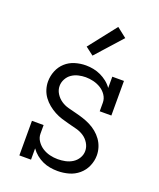

<svg xmlns="http://www.w3.org/2000/svg" viewBox="-142 -848 784 944"><g transform="rotate(20 250.0 -376.0)"><path d="M273 8Q253 8 233 4.5Q213 1 194.5 -7.5Q176 -16 160 -29Q144 -42 132 -59V0H71V-181H132V-136Q132 -115 144.5 -97Q157 -79 174.5 -68Q192 -57 212.5 -52Q233 -47 254 -47Q274 -47 293.5 -51Q313 -55 330 -65.5Q347 -76 357.5 -93.5Q368 -111 368 -131Q368 -152 356.5 -171Q345 -190 327.5 -201.5Q310 -213 289.5 -218.5Q269 -224 248.5 -229Q228 -234 207.5 -240.5Q187 -247 168.5 -257Q150 -267 133.5 -280.5Q117 -294 104.5 -311Q92 -328 85.5 -348.5Q79 -369 79 -390Q79 -419 90 -446Q101 -473 122 -492Q143 -511 171 -519.5Q199 -528 228 -528Q248 -528 268 -524Q288 -520 306 -511.5Q324 -503 340 -490.5Q356 -478 368 -461V-520H429V-339H368V-384Q368 -405 356 -423Q344 -441 326 -452Q308 -463 287.5 -468Q267 -473 247 -473Q228 -473 209 -468.5Q190 -464 174.5 -453.5Q159 -443 149.5 -425.5Q140 -408 140 -389Q140 -368 151.5 -349.5Q163 -331 180.5 -319Q198 -307 218.5 -301.5Q239 -296 259.5 -291Q280 -286 300 -279.5Q320 -273 339 -263.5Q358 -254 374.5 -240.5Q391 -227 403.5 -209.5Q416 -192 422.5 -171.5Q429 -151 429 -130Q429 -101 417 -73.5Q405 -46 382.5 -27Q360 -8 331.5 0Q303 8 273 8ZM241 -584 199 -616 312 -760 363 -720Z"/></g></svg>

Font: Iosevka Curly Slab Light
Style: Regular
Weight: 300
Monospace: yes
Designer: Belleve Invis
Foundry: Belleve Invis
Version: Version 22.1.2; ttfautohint (v1.8.4)